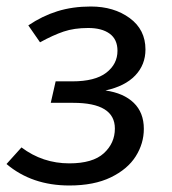

<svg xmlns="http://www.w3.org/2000/svg" viewBox="-23 -558 530 590"><path d="M424 -406Q424 -359 392.5 -326Q361 -293 301 -280Q357 -272 388 -242Q419 -212 419 -162Q419 -117 394 -77.5Q369 -38 317.5 -13Q266 12 190 12Q75 12 -3 -54L43 -105Q108 -56 190 -56Q262 -56 296 -87Q330 -118 330 -163Q330 -242 202 -242H133L148 -308H199Q269 -308 303.5 -334.5Q338 -361 338 -402Q338 -437 314 -454.5Q290 -472 248 -472Q205 -472 172.5 -461Q140 -450 100 -428L64 -480Q107 -509 153.5 -523.5Q200 -538 256 -538Q327 -538 375.5 -502.5Q424 -467 424 -406Z"/></svg>

Font: FiraGO Book
Style: Italic
Weight: 350
Italic angle: -8°
Designer: bBox Type GmbH
Foundry: bBox Type GmbH
Version: Version 1.001